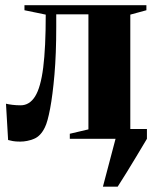

<svg xmlns="http://www.w3.org/2000/svg" viewBox="-20 -522 580 722"><path d="M367 180 414.5 0 411.5 -37H532.5V0Q512 34.5 493 66Q474 97.5 456.5 126Q439 154.5 422.5 180ZM56 10.5Q38.5 10.5 28.2 8.5Q18 6.5 10.5 4.5L2.5 -132Q12.5 -129.5 26.8 -127.8Q41 -126 57.5 -126Q91 -126 112 -159.5Q133 -193 142.5 -268Q152 -343 152 -467L72 -483.5V-502.5H530.5V-483.5L470 -467V-35.5L532 -19V0H242.5V-19L312.5 -35.5V-468H191.5V-420.5Q191.5 -319 184.8 -241.5Q178 -164 168.5 -113.8Q159 -63.5 149 -43.5Q133 -10 107.5 0.2Q82 10.5 56 10.5Z"/></svg>

Font: Merriweather 144pt ExtraBold
Style: Regular
Weight: 800
Version: Version 2.100